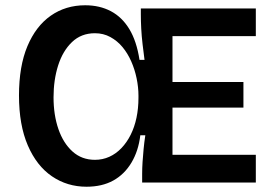

<svg xmlns="http://www.w3.org/2000/svg" viewBox="-20 -692 1028 728"><path d="M308 16Q235 16 177 -23.5Q119 -63 85.5 -140.5Q52 -218 52 -330Q52 -441 84 -517Q116 -593 172.5 -632.5Q229 -672 303 -672Q358 -672 400.5 -649.5Q443 -627 470.5 -581.5Q498 -536 509 -465H528Q524 -495 520.5 -525Q517 -555 515.5 -583.5Q514 -612 514 -638V-660H634V0H519V-33Q519 -54 520.5 -77.5Q522 -101 524.5 -127Q527 -153 531 -179H512Q505 -120 478.5 -75.5Q452 -31 409.5 -7.5Q367 16 308 16ZM568 0V-105H950V0ZM340 -86Q369 -86 394.5 -97.5Q420 -109 440.5 -130.5Q461 -152 475.5 -181Q490 -210 497.5 -245.5Q505 -281 505 -321V-330Q505 -361 498 -395Q491 -429 477.5 -459.5Q464 -490 444.5 -513.5Q425 -537 398.5 -551.5Q372 -566 340 -566Q288 -566 253 -532.5Q218 -499 200.5 -444Q183 -389 183 -323Q183 -256 201.5 -202.5Q220 -149 255 -117.5Q290 -86 340 -86ZM568 -284V-381H903V-284ZM568 -555V-660H950V-555Z"/></svg>

Font: Bricolage Grotesque 48pt Condensed ExtraBold SemiBold
Style: Regular
Weight: 600
Version: Version 1.000;gftools[0.9.30]